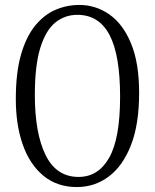

<svg xmlns="http://www.w3.org/2000/svg" viewBox="-20 -744 627 777"><path d="M291 13Q211 13 155.5 -33Q100 -79 72 -159Q44 -239 44 -343Q44 -450 65 -523Q86 -596 122.5 -640.5Q159 -685 205 -704.5Q251 -724 301 -724Q367 -724 422 -686Q477 -648 510 -569Q543 -490 543 -368Q543 -241 510 -156.5Q477 -72 420 -29.5Q363 13 291 13ZM298 -28Q378 -28 422 -106Q466 -184 466 -353Q466 -522 423 -603Q380 -684 293 -684Q242 -684 203.5 -652.5Q165 -621 143 -550Q121 -479 121 -360Q121 -205 164.5 -116.5Q208 -28 298 -28Z"/></svg>

Font: Literata 36pt Light
Style: Regular
Weight: 300
Designer: Latin by Veronika Burian and Jose Scaglione. Greek by Irene Vlachou. Cyrillic by Vera Evstafieva.
Foundry: TypeTogether
Version: Version 3.002